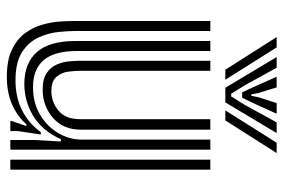

<svg xmlns="http://www.w3.org/2000/svg" viewBox="-157 -682 850 576"><g transform="rotate(90 268.0 -394.0)"><path d="M211 10.5Q160.5 10.5 128.8 -4.9Q97 -20.2 79.2 -44.6Q61.5 -69 53.9 -96.4Q46.2 -123.8 44.6 -148.4Q43 -173 43 -188.2V-600H73V-194.2Q73 -175.8 75.8 -146.1Q78.5 -116.5 91.5 -86.5Q104.5 -56.5 135 -36Q165.5 -15.5 221 -15.5Q271.8 -15.5 310.8 -35.1Q349.8 -54.8 376.5 -91.5H383.5L373.2 -22.5V0H343.2L343 -4L358.2 -48H352.8Q299.8 10.5 211 10.5ZM459 0V-600H489V0ZM249 -97Q216.5 -97 198.8 -109.2Q181 -121.5 173.4 -139.6Q165.8 -157.8 164.1 -176Q162.5 -194.2 162.5 -206.2V-600H192.5V-208Q192.5 -193.5 195 -173.5Q197.5 -153.5 210.4 -138.4Q223.2 -123.2 253.8 -123.2Q286 -123.2 311.8 -144.4Q337.5 -165.5 337.5 -208.8V-600H369V-212Q369 -158.5 333.4 -127.8Q297.8 -97 249 -97ZM230 -42Q169 -42.5 136 -79.9Q103 -117.2 103 -196.2V-600H133V-200.2Q133 -132 160.4 -100Q187.8 -68 241.5 -68Q287.8 -68 323.1 -88.6Q358.5 -109.2 378.6 -142.8Q398.8 -176.2 398.8 -214.8V-600H429V0H400V-72L404.5 -151.5H397.5Q372 -95 327 -68.2Q282 -41.5 230 -42ZM91.2 -799H122.2L219.2 -645H189.2ZM151.2 -799H183.2L236 -703.2L261.2 -662.5H269.2L294.5 -703L347.2 -799H379.2L287.2 -645H243.2ZM210.2 -799H242.2L259 -744.5L263.2 -722.8H267.2L271.8 -744.5L289.2 -799H321.2L289 -728.2L273.2 -695.5H257.2L241.8 -728.2ZM408.2 -799H439.2L341.2 -645H311.2Z"/></g></svg>

Font: Big Shoulders Inline Text Black
Style: Regular
Weight: 900
Designer: Patric King
Foundry: XO Type Co
Version: Version 1.000